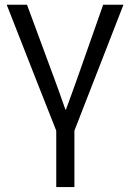

<svg xmlns="http://www.w3.org/2000/svg" viewBox="-20 -545 538 795"><path d="M7.8 -525.4Q29.3 -525.4 91.8 -525.4Q121.1 -447.3 207 -213.9Q217.8 -185.5 251 -90.8Q252 -90.8 252.9 -90.8Q259.8 -109.4 275.4 -152.3Q291 -194.3 296.9 -211.9Q334 -316.4 407.2 -525.4Q427.7 -525.4 491.2 -525.4Q440.4 -394.5 288.1 -3.9Q288.1 54.7 288.1 229.5Q269.5 229.5 212.9 229.5Q212.9 170.9 212.9 -3.9Q161.1 -133.8 7.8 -525.4Z"/></svg>

Font: Gothic A1
Style: Regular
Weight: 400
Designer: HanYang I&C Co.,Ltd.
Version: Version 2.50